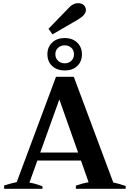

<svg xmlns="http://www.w3.org/2000/svg" viewBox="-20 -1187 817 1207"><path d="M310 -971 285 -1006 407 -1132Q437 -1167 471 -1167Q495 -1167 507.5 -1154Q520 -1141 520 -1125Q520 -1108 507.5 -1093.5Q495 -1079 470 -1064ZM278 -846Q278 -891 308 -919.5Q338 -948 387 -948Q435 -948 465 -919.5Q495 -891 495 -846Q495 -800 465.5 -772Q436 -744 387 -744Q338 -744 308 -772Q278 -800 278 -846ZM328 -846Q328 -821 345 -805Q362 -789 387 -789Q412 -789 428.5 -805Q445 -821 445 -846Q445 -871 428.5 -886.5Q412 -902 387 -902Q362 -902 345 -886.5Q328 -871 328 -846ZM770 -18V0H457V-20Q502 -36 537 -41L489 -178H215L165 -39Q196 -35 247 -16V0H6V-21Q28 -28 50.5 -34Q73 -40 85 -42L332 -704H444L692 -40Q726 -33 770 -18ZM471 -228 353 -562 233 -228Z"/></svg>

Font: Trirong Bold
Style: Regular
Weight: 700
Designer: Katatrad Team
Foundry: CadsonDemak
Version: Version 1.000